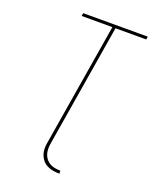

<svg xmlns="http://www.w3.org/2000/svg" viewBox="-171 -834 943 1157"><g transform="rotate(20 300.0 -256.0)"><path d="M354 223Q333 223 313 219.5Q293 216 275.5 207.5Q258 199 245.5 184.5Q233 170 226 151.5Q219 133 218.5 112.5Q218 92 222 72L352 -716H155L158 -735H572L569 -716H372L242 72Q239 89 239.5 107Q240 125 245.5 141Q251 157 261.5 169.5Q272 182 286.5 190Q301 198 318.5 201Q336 204 353 204Z"/></g></svg>

Font: Iosevka Aile Thin
Style: Italic
Weight: 100
Italic angle: -9°
Designer: Belleve Invis
Foundry: Belleve Invis
Version: Version 31.1.0; ttfautohint (v1.8.4)